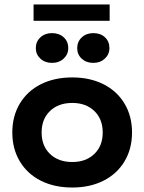

<svg xmlns="http://www.w3.org/2000/svg" viewBox="-20 -828 645 858"><path d="M570 -236Q570 -163 536.5 -107Q503 -51 442.5 -20.5Q382 10 303 10Q223 10 162.5 -20.5Q102 -51 68.5 -107Q35 -163 35 -236Q35 -309 68.5 -365Q102 -421 162.5 -451.5Q223 -482 303 -482Q382 -482 442.5 -451.5Q503 -421 536.5 -365Q570 -309 570 -236ZM439 -236Q439 -296 401.5 -332Q364 -368 303 -368Q241 -368 203.5 -332Q166 -296 166 -236Q166 -176 203.5 -140Q241 -104 303 -104Q364 -104 401.5 -140Q439 -176 439 -236ZM140 -613Q140 -642 160.5 -661Q181 -680 212 -680Q244 -680 264.5 -661.5Q285 -643 285 -613Q285 -585 264.5 -566Q244 -547 212 -547Q181 -547 160.5 -566Q140 -585 140 -613ZM325 -613Q325 -642 345.5 -661Q366 -680 397 -680Q429 -680 449 -661.5Q469 -643 469 -613Q469 -585 448.5 -566Q428 -547 397 -547Q366 -547 345.5 -565.5Q325 -584 325 -613ZM130 -808H470V-735H130Z"/></svg>

Font: Madhuban SemiBold
Style: Regular
Weight: 600
Designer: jaikishan Patel
Foundry: MagicType
Version: Version 1.000